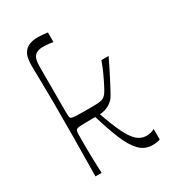

<svg xmlns="http://www.w3.org/2000/svg" viewBox="-181 -841 861 952"><g transform="rotate(-30 249.5 -365.0)"><path d="M90.4 -377.7Q90.4 -408.6 90.4 -429Q90.4 -449.4 89.9 -471.9Q89.4 -494.3 88.9 -531.1Q88.4 -568 87.4 -632.7Q87.4 -652.3 90.7 -671.3Q94 -690.3 101.9 -702.4Q123.7 -738.9 183.7 -738.9Q196.4 -738.9 211.2 -737.7Q226 -736.6 240 -734.4V-679.1Q230.7 -681.3 220.6 -682.4Q210.6 -683.4 201.3 -684.3Q192 -685.1 183 -685.1Q153.7 -685.1 138.9 -672.4Q127.6 -662.6 123.6 -646.4Q119.6 -630.1 119.6 -604.6Q119.6 -583.1 119.6 -552.4Q119.6 -521.6 119.6 -488.6Q119.6 -455.6 119.6 -425.6Q119.6 -395.6 119.6 -374.6Q119.6 -353.7 119.6 -348.6Q119.6 -330.1 120.6 -323.1Q121.7 -316.1 124.4 -312.6Q130.1 -307.9 151.2 -306.6Q172.3 -305.3 217.9 -305.3Q256.3 -305.3 275.1 -306.3Q293.9 -307.3 302.1 -310.4Q310.4 -313.4 316.6 -317.9Q327.1 -325.7 338.7 -346.4Q350.3 -367.1 361.6 -390.6Q372.9 -413.7 378 -425.4Q383.1 -437.1 387.9 -448.6Q392.6 -460.1 401.1 -482.9H442.3Q415 -426.1 396.6 -390.9Q378.3 -355.7 367.7 -335.4Q357.1 -315 350.9 -305.1Q344.7 -295.1 339.9 -290Q332.1 -281.3 320.2 -273.1Q308.3 -264.9 293.1 -259.9Q278 -254.9 260.4 -254Q286 -180.4 308.4 -134.3Q330.7 -88.1 354.1 -67Q377.6 -45.9 407.3 -45.9Q420.6 -45.9 433.3 -49.1Q446 -52.4 454.7 -57.7V2.4Q450.9 4 443.6 5.9Q436.4 7.7 428.3 8.4Q420.1 9.1 410.7 9.1Q366.6 9.1 336.1 -23.1Q305.6 -55.3 281.6 -114.6Q257.6 -173.9 233.6 -253.9Q174.7 -253.9 151.6 -252.8Q128.6 -251.7 123.4 -245Q119.4 -240.6 118.9 -228.1Q118.4 -215.7 118.4 -176.4Q118.4 -171.6 118.5 -150.9Q118.6 -130.1 119.1 -101.9Q119.7 -73.7 120.6 -45.7Q121.6 -17.7 122.6 1.7H87.4Q89.4 -116.9 89.9 -215.9Q90.4 -314.9 90.4 -377.7Z"/></g></svg>

Font: Ojuju ExtraLight
Style: Regular
Weight: 200
Designer: Chisaokwu Joboson, Mirko Velimirovic
Foundry: Udi Foundry
Version: Version 1.000